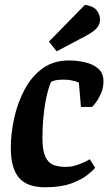

<svg xmlns="http://www.w3.org/2000/svg" viewBox="-20 -763 451 794"><path d="M167 11.4Q91.5 11.4 58.1 -28.3Q24.7 -68 24.7 -151Q24.7 -210.5 38.5 -273.7Q52.3 -336.9 81.1 -391.5Q109.8 -446.1 155.2 -479.5Q200.7 -513 264.8 -513Q297.9 -513 331 -505.6Q364.1 -498.1 386 -479.5Q407.9 -460.9 407.9 -427Q407.9 -398.9 397.5 -375.9Q387.2 -353 376 -338.5Q364.8 -324 360.8 -320.8H314.8L306 -421.7Q302.7 -423.5 284.6 -428.5Q266.6 -433.6 241 -433.6Q225 -433.6 212.1 -431.4Q199.2 -429.2 190.5 -423.6Q184.6 -409.6 178.3 -387.6Q172 -365.5 167.1 -336.1Q162.1 -306.6 158.8 -270.7Q155.5 -234.8 155.5 -193.8Q155.5 -142.4 166.9 -116.3Q178.4 -90.2 199.8 -81.5Q221.2 -72.8 251.3 -72.8Q274.6 -72.8 295.7 -79.7Q316.8 -86.5 332.1 -94.1Q347.3 -101.7 351.6 -104.4L373.4 -69.1Q365.7 -58.8 341.3 -39.3Q316.9 -19.9 274.2 -4.2Q231.4 11.4 167 11.4ZM214.4 -550.8 182.3 -591 331.1 -742.8Q365.5 -738.3 379.5 -720.7Q393.5 -703 393.5 -681.8Q393.5 -663.3 382.5 -649.8Q371.6 -636.3 352.3 -624.5Q333 -612.8 307.2 -599.9Z"/></svg>

Font: Faustina Light
Style: Italic
Weight: 300
Italic angle: -8°
Designer: Alfonso Garcia
Foundry: http://www.omnibus-type.com
Version: Version 1.200